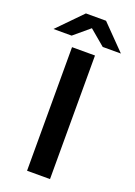

<svg xmlns="http://www.w3.org/2000/svg" viewBox="-199 -958 716 1022"><g transform="rotate(20 159.0 -447.0)"><path d="M94 -700H224V0H94ZM247 -757 159 -831 71 -757H-32L102 -894H216L350 -757Z"/></g></svg>

Font: CMG Sans SemiBold
Style: Regular
Weight: 600
Designer: Julieta Ulanovsky
Foundry: Julieta Ulanovsky
Version: Version 7.200